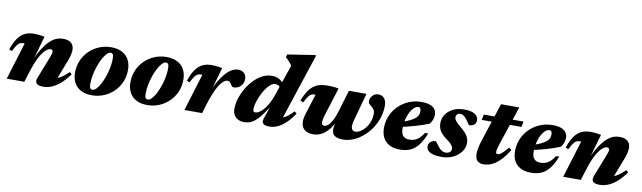

<svg xmlns="http://www.w3.org/2000/svg" viewBox="-42 -1250 6012 1798"><g transform="rotate(10 2964.0 -351.5)"><path d="M40 -263 13 -273.5Q37 -345 66.8 -385.2Q96.5 -425.5 133 -442Q169.5 -458.5 213.5 -458.5Q234 -458.5 250 -457.5Q266 -456.5 281.8 -454.2Q297.5 -452 318 -448L243 -185L239 -196.5Q273.5 -275.5 306.2 -326.8Q339 -378 370 -407Q401 -436 431.5 -447.8Q462 -459.5 492.5 -459.5Q548.5 -459.5 573 -435Q597.5 -410.5 597.5 -373Q597.5 -354 592.5 -328.5Q587.5 -303 575 -271L485 -37.5L454.5 -80.5Q480.5 -80.5 503.8 -88.5Q527 -96.5 552.5 -115Q578 -133.5 609.5 -164L629.5 -144.5Q588.5 -89 548.2 -53.8Q508 -18.5 467.8 -1.8Q427.5 15 387 15Q338.5 15 322.2 -3.2Q306 -21.5 320 -58L400 -262.5Q409.5 -287.5 413.2 -300Q417 -312.5 417 -320.5Q417 -330.5 411.5 -336.8Q406 -343 394.5 -343Q379.5 -343 361.2 -330.5Q343 -318 322.5 -290.8Q302 -263.5 281 -219Q260 -174.5 240 -111L205 0H37.5L145.5 -351Q144 -352.5 142.2 -353.5Q140.5 -354.5 137.5 -354.5Q118.5 -354.5 104 -348.5Q89.5 -342.5 75 -323.2Q60.5 -304 40 -263Z M951 -459.5Q1014 -459.5 1056.8 -436.5Q1099.5 -413.5 1120.8 -372.2Q1142 -331 1142 -276.5Q1142 -214 1119 -161Q1096 -108 1055.5 -68.5Q1015 -29 962 -7Q909 15 849 15Q785.5 15 743 -8Q700.5 -31 679 -72.2Q657.5 -113.5 657.5 -168Q657.5 -230.5 680.5 -283.5Q703.5 -336.5 744 -376Q784.5 -415.5 837.5 -437.5Q890.5 -459.5 951 -459.5ZM845.5 -36.5Q862.5 -36.5 881.5 -56Q900.5 -75.5 918.5 -108.8Q936.5 -142 951 -183.8Q965.5 -225.5 974.2 -269.8Q983 -314 983 -355Q983 -386.5 975.5 -397.2Q968 -408 954 -408Q937 -408 918 -388.2Q899 -368.5 881.2 -335.2Q863.5 -302 848.8 -260.5Q834 -219 825.2 -174.8Q816.5 -130.5 816.5 -89.5Q816.5 -58 824 -47.2Q831.5 -36.5 845.5 -36.5Z M1477.5 -459.5Q1540.5 -459.5 1583.2 -436.5Q1626 -413.5 1647.2 -372.2Q1668.5 -331 1668.5 -276.5Q1668.5 -214 1645.5 -161Q1622.5 -108 1582 -68.5Q1541.5 -29 1488.5 -7Q1435.5 15 1375.5 15Q1312 15 1269.5 -8Q1227 -31 1205.5 -72.2Q1184 -113.5 1184 -168Q1184 -230.5 1207 -283.5Q1230 -336.5 1270.5 -376Q1311 -415.5 1364 -437.5Q1417 -459.5 1477.5 -459.5ZM1372 -36.5Q1389 -36.5 1408 -56Q1427 -75.5 1445 -108.8Q1463 -142 1477.5 -183.8Q1492 -225.5 1500.8 -269.8Q1509.5 -314 1509.5 -355Q1509.5 -386.5 1502 -397.2Q1494.5 -408 1480.5 -408Q1463.5 -408 1444.5 -388.2Q1425.5 -368.5 1407.8 -335.2Q1390 -302 1375.2 -260.5Q1360.5 -219 1351.8 -174.8Q1343 -130.5 1343 -89.5Q1343 -58 1350.5 -47.2Q1358 -36.5 1372 -36.5Z M1835 -351Q1833.5 -352.5 1831.8 -353.5Q1830 -354.5 1827 -354.5Q1808 -354.5 1793.5 -348.5Q1779 -342.5 1764.5 -323.2Q1750 -304 1729.5 -263L1702.5 -273.5Q1726.5 -345 1756.2 -385.2Q1786 -425.5 1822.5 -442Q1859 -458.5 1903 -458.5Q1923.5 -458.5 1939.5 -457.5Q1955.5 -456.5 1971.2 -454.2Q1987 -452 2007.5 -448L1931 -179.5L1925.5 -195Q1968 -295.5 2008.5 -353.2Q2049 -411 2086.5 -435.2Q2124 -459.5 2157 -459.5Q2196.5 -459.5 2216.8 -438.2Q2237 -417 2237 -381.5Q2237 -355 2224.2 -334Q2211.5 -313 2190.5 -300.8Q2169.5 -288.5 2143.5 -288.5Q2134 -288.5 2127.8 -294.8Q2121.5 -301 2113 -315Q2105 -329 2096.8 -334.5Q2088.5 -340 2077.5 -340Q2065 -340 2050.5 -331Q2036 -322 2020.5 -303.2Q2005 -284.5 1988.5 -254.8Q1972 -225 1955.5 -183.8Q1939 -142.5 1922.5 -89.5L1895.5 0H1727Z M2582 -342.5Q2576 -361.5 2561.8 -374Q2547.5 -386.5 2522.5 -386.5Q2500.5 -386.5 2478 -367.5Q2455.5 -348.5 2434.8 -317.8Q2414 -287 2397.8 -251Q2381.5 -215 2372 -181Q2362.5 -147 2362.5 -122Q2362.5 -105.5 2367.2 -99.2Q2372 -93 2386.5 -93Q2396.5 -93 2410.2 -99.2Q2424 -105.5 2440.2 -119.5Q2456.5 -133.5 2473 -155Q2489.5 -176.5 2506 -207.5Q2522.5 -238.5 2537 -279.5L2639.5 -580Q2631.5 -595 2621 -607.8Q2610.5 -620.5 2599 -631.8Q2587.5 -643 2577 -651.5L2585 -679L2835.5 -718H2854L2630 -37L2600 -80Q2623.5 -82 2646 -90.2Q2668.5 -98.5 2693 -116.8Q2717.5 -135 2746.5 -166.5L2767.5 -148.5Q2712 -65.5 2654 -25.2Q2596 15 2540.5 15Q2494.5 15 2478 -0.2Q2461.5 -15.5 2472.5 -49.5L2527.5 -212.5H2540.5Q2498 -140 2464.8 -95Q2431.5 -50 2403.5 -26Q2375.5 -2 2349.5 6.5Q2323.5 15 2296.5 15Q2264.5 15 2239.5 2.5Q2214.5 -10 2200.2 -34Q2186 -58 2186 -92Q2186 -138 2201.2 -188.5Q2216.5 -239 2244 -286.8Q2271.5 -334.5 2308.5 -373.2Q2345.5 -412 2389 -434.8Q2432.5 -457.5 2479.5 -457.5Q2518.5 -457.5 2550 -440.8Q2581.5 -424 2608.5 -381Z M3213 -444.5H3380L3307.5 -181Q3303 -164.5 3300.8 -151Q3298.5 -137.5 3298.5 -126.5Q3298.5 -102 3309 -90Q3319.5 -78 3339.5 -78Q3356 -78 3375 -87.5Q3394 -97 3412.8 -114.2Q3431.5 -131.5 3446.8 -155.8Q3462 -180 3471 -209.2Q3480 -238.5 3480 -272Q3480 -296.5 3470 -311.2Q3460 -326 3447 -336.2Q3434 -346.5 3424 -356.2Q3414 -366 3414 -379.5Q3414 -412 3437 -435.8Q3460 -459.5 3491.5 -459.5Q3513.5 -459.5 3531 -449Q3548.5 -438.5 3558.8 -417.2Q3569 -396 3569 -363.5Q3569 -304 3550.5 -248Q3532 -192 3499.5 -144.2Q3467 -96.5 3424.5 -60.8Q3382 -25 3333.8 -5Q3285.5 15 3235.5 15Q3185.5 15 3158.2 -2.8Q3131 -20.5 3131 -65Q3131 -79.5 3134.2 -97.2Q3137.5 -115 3143.5 -136.5L3178 -252L3192 -246Q3167 -168.5 3137.8 -117.8Q3108.5 -67 3077.5 -37.8Q3046.5 -8.5 3015 3.2Q2983.5 15 2952.5 15Q2896.5 15 2867.2 -12.2Q2838 -39.5 2838 -88.5Q2838 -119 2850.5 -158.5L2911 -351Q2909.5 -352.5 2907.8 -353.5Q2906 -354.5 2903 -354.5Q2885 -354.5 2871.5 -347.8Q2858 -341 2844 -321.5Q2830 -302 2810 -263L2781.5 -276Q2801.5 -327.5 2823.5 -362.2Q2845.5 -397 2872 -418Q2898.5 -439 2931.5 -448.5Q2964.5 -458 3007.5 -458Q3033.5 -458 3052.8 -456.8Q3072 -455.5 3087.2 -453.2Q3102.5 -451 3114 -448L3030 -181Q3023 -157.5 3019.5 -140.8Q3016 -124 3016 -113Q3016 -95.5 3023 -88.8Q3030 -82 3043 -82Q3060 -82 3079 -98.5Q3098 -115 3117.2 -150.8Q3136.5 -186.5 3153.5 -244.5Z M3879.5 -408Q3864.5 -408 3848.8 -396.5Q3833 -385 3818.5 -364.2Q3804 -343.5 3793 -315.5Q3782 -287.5 3775.5 -254.2Q3769 -221 3769 -184.5Q3769 -135.5 3790 -114Q3811 -92.5 3848 -92.5Q3875 -92.5 3897.8 -100.2Q3920.5 -108 3941.5 -127Q3962.5 -146 3983.5 -179.5H4014Q3983 -102.5 3948 -60.2Q3913 -18 3871.2 -1.5Q3829.5 15 3778 15Q3718 15 3677.5 -6.5Q3637 -28 3616.8 -67Q3596.5 -106 3596.5 -159Q3596.5 -210.5 3612.2 -256.2Q3628 -302 3656.5 -339.2Q3685 -376.5 3723.2 -403.5Q3761.5 -430.5 3806.8 -445Q3852 -459.5 3901.5 -459.5Q3954.5 -459.5 3986 -446.8Q4017.5 -434 4031.5 -412Q4045.5 -390 4045.5 -362.5Q4045.5 -337.5 4036.2 -314Q4027 -290.5 4011 -272.5Q3982 -260.5 3947.2 -248.8Q3912.5 -237 3874.8 -226.5Q3837 -216 3798 -206.5Q3759 -197 3721.5 -189.5L3723 -232Q3769 -248.5 3801.2 -262.5Q3833.5 -276.5 3854 -289.2Q3874.5 -302 3885.8 -314.5Q3897 -327 3901.2 -341Q3905.5 -355 3905.5 -371.5Q3905.5 -384 3902.8 -392Q3900 -400 3894.2 -404Q3888.5 -408 3879.5 -408Z M4097 -120.5Q4101 -116 4108.5 -107.2Q4116 -98.5 4133.5 -74.5Q4151.5 -51 4168.5 -41.2Q4185.5 -31.5 4203 -31.5Q4220 -31.5 4232.2 -36.8Q4244.5 -42 4251.2 -51.2Q4258 -60.5 4258 -74Q4258 -86 4252.8 -97.8Q4247.5 -109.5 4232.8 -124.2Q4218 -139 4189.5 -159.5Q4161 -180 4143.2 -200.8Q4125.5 -221.5 4117 -244.8Q4108.5 -268 4108.5 -295.5Q4108.5 -340.5 4132.8 -377.5Q4157 -414.5 4201.8 -437Q4246.5 -459.5 4307.5 -459.5Q4357 -459.5 4386.5 -448.8Q4416 -438 4429.2 -420Q4442.5 -402 4442.5 -380Q4442.5 -361.5 4434.5 -348.8Q4426.5 -336 4411.5 -329.2Q4396.5 -322.5 4376 -322.5Q4372.5 -327.5 4365.2 -336.8Q4358 -346 4344.5 -367Q4330.5 -388 4314 -400.5Q4297.5 -413 4281 -413Q4259.5 -413 4249 -402Q4238.5 -391 4238.5 -374Q4238.5 -363 4244 -351.8Q4249.5 -340.5 4265 -324.8Q4280.5 -309 4310 -285Q4339.5 -260.5 4356.5 -239Q4373.5 -217.5 4380.5 -196.5Q4387.5 -175.5 4387.5 -154Q4387.5 -111 4360.2 -72.2Q4333 -33.5 4284.5 -9.2Q4236 15 4172.5 15Q4121.5 15 4089.8 5Q4058 -5 4043.2 -22Q4028.5 -39 4028.5 -60Q4028.5 -78.5 4037 -92Q4045.5 -105.5 4061.2 -113Q4077 -120.5 4097 -120.5Z M4485.5 -392 4495.5 -444.5H4873.5L4863.5 -392ZM4694.5 -216.5Q4683.5 -184 4678.5 -165.5Q4673.5 -147 4672 -137Q4670.5 -127 4670.5 -120.5Q4670.5 -110 4675.2 -105.8Q4680 -101.5 4688.5 -101.5Q4698 -101.5 4710.5 -108.8Q4723 -116 4740.5 -133.5Q4758 -151 4783 -181L4808 -162Q4774.5 -108 4743 -73.5Q4711.5 -39 4682 -19.5Q4652.5 0 4625 7.5Q4597.5 15 4572 15Q4537 15 4514.8 -4.5Q4492.5 -24 4492.5 -76Q4492.5 -96 4499 -129Q4505.5 -162 4519.5 -205L4638 -568H4811.5Z M5126 -408Q5111 -408 5095.2 -396.5Q5079.5 -385 5065 -364.2Q5050.5 -343.5 5039.5 -315.5Q5028.5 -287.5 5022 -254.2Q5015.5 -221 5015.5 -184.5Q5015.5 -135.5 5036.5 -114Q5057.5 -92.5 5094.5 -92.5Q5121.5 -92.5 5144.2 -100.2Q5167 -108 5188 -127Q5209 -146 5230 -179.5H5260.5Q5229.5 -102.5 5194.5 -60.2Q5159.5 -18 5117.8 -1.5Q5076 15 5024.5 15Q4964.5 15 4924 -6.5Q4883.5 -28 4863.2 -67Q4843 -106 4843 -159Q4843 -210.5 4858.8 -256.2Q4874.5 -302 4903 -339.2Q4931.5 -376.5 4969.8 -403.5Q5008 -430.5 5053.2 -445Q5098.5 -459.5 5148 -459.5Q5201 -459.5 5232.5 -446.8Q5264 -434 5278 -412Q5292 -390 5292 -362.5Q5292 -337.5 5282.8 -314Q5273.5 -290.5 5257.5 -272.5Q5228.5 -260.5 5193.8 -248.8Q5159 -237 5121.2 -226.5Q5083.5 -216 5044.5 -206.5Q5005.5 -197 4968 -189.5L4969.5 -232Q5015.5 -248.5 5047.8 -262.5Q5080 -276.5 5100.5 -289.2Q5121 -302 5132.2 -314.5Q5143.5 -327 5147.8 -341Q5152 -355 5152 -371.5Q5152 -384 5149.2 -392Q5146.5 -400 5140.8 -404Q5135 -408 5126 -408Z M5331.5 -263 5304.5 -273.5Q5328.5 -345 5358.2 -385.2Q5388 -425.5 5424.5 -442Q5461 -458.5 5505 -458.5Q5525.5 -458.5 5541.5 -457.5Q5557.5 -456.5 5573.2 -454.2Q5589 -452 5609.5 -448L5534.5 -185L5530.5 -196.5Q5565 -275.5 5597.8 -326.8Q5630.5 -378 5661.5 -407Q5692.5 -436 5723 -447.8Q5753.5 -459.5 5784 -459.5Q5840 -459.5 5864.5 -435Q5889 -410.5 5889 -373Q5889 -354 5884 -328.5Q5879 -303 5866.5 -271L5776.5 -37.5L5746 -80.5Q5772 -80.5 5795.2 -88.5Q5818.5 -96.5 5844 -115Q5869.5 -133.5 5901 -164L5921 -144.5Q5880 -89 5839.8 -53.8Q5799.5 -18.5 5759.2 -1.8Q5719 15 5678.5 15Q5630 15 5613.8 -3.2Q5597.5 -21.5 5611.5 -58L5691.5 -262.5Q5701 -287.5 5704.8 -300Q5708.5 -312.5 5708.5 -320.5Q5708.5 -330.5 5703 -336.8Q5697.5 -343 5686 -343Q5671 -343 5652.8 -330.5Q5634.5 -318 5614 -290.8Q5593.5 -263.5 5572.5 -219Q5551.5 -174.5 5531.5 -111L5496.5 0H5329L5437 -351Q5435.5 -352.5 5433.8 -353.5Q5432 -354.5 5429 -354.5Q5410 -354.5 5395.5 -348.5Q5381 -342.5 5366.5 -323.2Q5352 -304 5331.5 -263Z"/></g></svg>

Font: Newsreader 24pt ExtraBold
Style: Italic
Weight: 800
Italic angle: -17°
Designer: Hugues Gentile
Foundry: Production Type
Version: Version 1.003